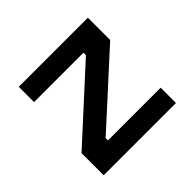

<svg xmlns="http://www.w3.org/2000/svg" viewBox="-127 -633 772 772"><g transform="rotate(-45 259.5 -246.5)"><path d="M56 0V-126L347 -392V-406H66V-493H459V-366L167 -100V-87H467V0Z"/></g></svg>

Font: Space Grotesk Light Medium
Style: Regular
Weight: 500
Version: Version 2.000